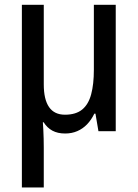

<svg xmlns="http://www.w3.org/2000/svg" viewBox="-20 -559 587 818"><path d="M473.1 -538.6V0H399.4L386.7 -74.7H381.8Q369.1 -48.3 351.1 -29.5Q333 -10.7 309.6 -0.5Q286.1 9.8 257.3 9.8Q225.6 9.8 203.1 -2.4Q180.7 -14.6 166 -38.1H162.6Q163.6 -23.4 164.6 -5.6Q165.5 12.2 166 31.5Q166.5 50.8 166.5 70.3V239.7H73.2V-538.6H166.5V-199.2Q166.5 -135.3 189 -102.8Q211.4 -70.3 256.8 -70.3Q303.2 -70.3 330.1 -92.3Q356.9 -114.3 368.4 -157.2Q379.9 -200.2 379.9 -261.7V-538.6Z"/></svg>

Font: Open Sans SemiCondensed Medium
Style: Regular
Weight: 500
Width: 4
Designer: Monotype Design Team
Foundry: Monotype Imaging Inc.
Version: Version 3.000